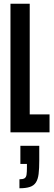

<svg xmlns="http://www.w3.org/2000/svg" viewBox="-20 -708 289 1027"><path d="M36 0V-688H139V-96H245V0ZM84 299V251Q103 251 111.5 245.5Q120 240 122 226Q124 212 124 190V169H89V72H190V151Q190 194 186.5 222.5Q183 251 172 268Q161 285 139.5 292Q118 299 84 299Z"/></svg>

Font: Saira UltraCondensed
Style: Bold
Weight: 700
Width: 1
Designer: Hector Gatti with collaboration of the Omnibus-Type team
Foundry: Omnibus-Type
Version: Version 1.101